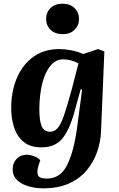

<svg xmlns="http://www.w3.org/2000/svg" viewBox="-20 -795 647 1045"><path d="M427 -308 419 -309 386 -189Q358 -87 318.5 -40Q279 7 206 7Q145 7 109 -22.5Q73 -52 57 -100.5Q41 -149 41 -207Q41 -299 72.5 -372Q104 -445 162.5 -486.5Q221 -528 303 -528Q332 -528 366.5 -521.5Q401 -515 433 -501L514 -528L548 -515L530 -83Q528 -24 508.5 32Q489 88 451 133Q413 178 354.5 204Q296 230 215 230Q175 230 137 219.5Q99 209 74 186Q49 163 49 126Q49 92 70.5 69.5Q92 47 126 47Q144 47 166 55.5Q188 64 199 77L190 105Q179 139 186.5 158Q194 177 235 177Q308 177 344.5 105Q381 33 399 -96ZM253 -78Q276 -78 293.5 -97.5Q311 -117 329 -169Q347 -221 373 -318L407 -450Q390 -460 367 -466Q344 -472 324 -472Q283 -472 254 -436.5Q225 -401 210 -340.5Q195 -280 194 -204Q194 -139 206.5 -108.5Q219 -78 253 -78ZM231 -692Q231 -728 255.5 -751.5Q280 -775 321 -775Q360 -775 385 -751.5Q410 -728 410 -692Q410 -656 385.5 -632.5Q361 -609 322 -609Q280 -609 255.5 -632.5Q231 -656 231 -692Z"/></svg>

Font: Literata 36pt
Style: Bold Italic
Weight: 700
Italic angle: -2°
Designer: Latin by Veronika Burian and Jose Scaglione. Greek by Irene Vlachou. Cyrillic by Vera Evstafieva
Foundry: TypeTogether
Version: Version 3.002